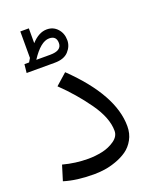

<svg xmlns="http://www.w3.org/2000/svg" viewBox="-150 -877 774 974"><g transform="rotate(-20 237.5 -390.5)"><path d="M291 -672Q291 -639 266.5 -612.5Q242 -586 192 -586H40L45 -632H70L82 -652V-795H128V-715Q168 -759 211 -759Q246 -759 268.5 -734Q291 -709 291 -672ZM109 -632H184Q246 -632 246 -673Q246 -712 207 -712Q161 -712 109 -632ZM225 -523Q428 -327 428 -158Q428 -118 410.5 -86.5Q393 -55 366.5 -36.5Q340 -18 306 -6Q272 6 242.5 10Q213 14 186 14Q92 14 25 -7L50 -88Q117 -70 186 -70Q224 -70 261.5 -78Q299 -86 329 -107Q359 -128 359 -158Q359 -228 299.5 -312Q240 -396 164 -469Z"/></g></svg>

Font: FiraGO Book
Style: Regular
Weight: 350
Designer: bBox Type
Foundry: bBox Type GmbH
Version: Version 1.001;PS 001.001;hotconv 1.0.88;makeotf.lib2.5.64775